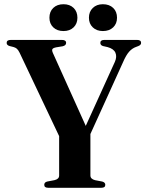

<svg xmlns="http://www.w3.org/2000/svg" viewBox="-20 -889 694 909"><path d="M478.5 -14Q478.5 0 460 0H208Q189.5 0 189.5 -14Q189.5 -26 203.5 -29.5L237.5 -36Q260 -41 260 -58V-244.5L72.5 -640Q66 -653 59.5 -658.5Q53 -664 43.5 -666.5L25.5 -671Q11.5 -675 11.5 -686Q11.5 -700 31 -700H273Q293 -700 293 -686Q293 -674 277 -670L246.5 -665Q231 -662 228 -656.2Q225 -650.5 230.5 -638L386 -293L524 -596.5Q534.5 -620.5 526.5 -639.2Q518.5 -658 489.5 -666L467.5 -671Q455 -675 455 -686Q455 -700 474 -700H629Q648 -700 648 -686Q648 -676 635 -671L626 -667.5Q606.5 -661 591.8 -644.8Q577 -628.5 562 -593.5L408 -254.5V-58.5Q408 -41.5 430 -36L464 -29.5Q478.5 -25.5 478.5 -14ZM280.5 -742Q250.5 -742 232.2 -759.5Q214 -777 214 -805Q214 -834 232.2 -851.5Q250.5 -869 280.5 -869Q310.5 -869 328.5 -851.5Q346.5 -834 346.5 -805Q346.5 -777 328.5 -759.5Q310.5 -742 280.5 -742ZM467 -742Q437.5 -742 419.2 -759.5Q401 -777 401 -805Q401 -833.5 419.2 -851.2Q437.5 -869 467 -869Q497.5 -869 515.8 -851.5Q534 -834 534 -805Q534 -777 515.8 -759.5Q497.5 -742 467 -742Z"/></svg>

Font: Fraunces 72pt SemiBold
Style: Regular
Weight: 600
Version: Version 1.000;[b76b70a41]